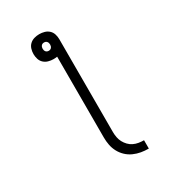

<svg xmlns="http://www.w3.org/2000/svg" viewBox="-219 -850 1039 1159"><g transform="rotate(-30 300.0 -270.5)"><path d="M470 194Q443 194 417 189.5Q391 185 366.5 174Q342 163 322.5 144.5Q303 126 290.5 102.5Q278 79 273 53Q268 27 268 0V-563Q261 -562 254.5 -561.5Q248 -561 242 -561Q224 -561 206.5 -566Q189 -571 176 -583Q163 -595 157.5 -612.5Q152 -630 152 -648Q152 -666 157.5 -683.5Q163 -701 176 -713Q189 -725 206.5 -730Q224 -735 242 -735Q260 -735 277.5 -730Q295 -725 308 -713Q321 -701 326.5 -683.5Q332 -666 332 -648V0Q332 18 335.5 36.5Q339 55 347.5 71Q356 87 369 100.5Q382 114 398.5 122Q415 130 433.5 133Q452 136 470 136ZM242 -619Q248 -619 253 -621Q258 -623 261.5 -627.5Q265 -632 266.5 -637Q268 -642 268 -648Q268 -654 266.5 -659Q265 -664 261.5 -668.5Q258 -673 253 -675Q248 -677 242 -677Q236 -677 231 -675Q226 -673 222.5 -668.5Q219 -664 217.5 -659Q216 -654 216 -648Q216 -643 217.5 -637.5Q219 -632 222.5 -627.5Q226 -623 231.5 -621Q237 -619 242 -619Z"/></g></svg>

Font: Iosevka Custom Light Extended
Style: Regular
Weight: 300
Width: 7
Monospace: yes
Designer: Belleve Invis
Foundry: Belleve Invis
Version: Version 11.2.4; ttfautohint (v1.8.4)